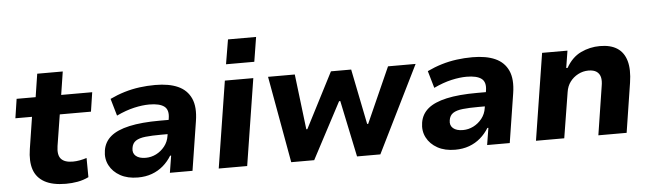

<svg xmlns="http://www.w3.org/2000/svg" viewBox="-48 -924 3780 1116"><g transform="rotate(-5 1842.5 -366.0)"><path d="M297 11Q219 11 172.5 -15Q126 -41 110 -89.5Q94 -138 105 -208L134 -394H37L54 -506H165L186 -641H335L314 -506H495L478 -394H296L267 -212Q259 -160 279.5 -137Q300 -114 348 -114Q368 -114 389.5 -118Q411 -122 429 -128L430 -16Q399 -1 365.5 5Q332 11 297 11Z M717 11Q657 11 614.5 -12.5Q572 -36 551.5 -75.5Q531 -115 539 -163Q547 -212 584.5 -243.5Q622 -275 693.5 -291Q765 -307 872 -307H945L933 -225H872Q819 -225 781.5 -221Q744 -217 724 -203.5Q704 -190 700 -162Q695 -133 714.5 -116Q734 -99 772 -99Q804 -99 833 -113.5Q862 -128 883 -154.5Q904 -181 909 -216L925 -316Q933 -365 906 -385.5Q879 -406 819 -406Q779 -406 730.5 -395Q682 -384 627 -358L598 -458Q640 -478 683 -491Q726 -504 771 -510Q816 -516 863 -516Q943 -516 995.5 -492.5Q1048 -469 1071 -418.5Q1094 -368 1081 -286L1036 0H904L920 -99H914Q894 -66 865 -41Q836 -16 799 -2.5Q762 11 717 11Z M1284 -600 1308 -743H1472L1449 -600ZM1189 0 1269 -506H1435L1355 0Z M1612 0 1521 -506H1677L1716 -183H1722L1888 -506H2006L2071 -183H2077L2221 -506H2382L2132 0H1996L1927 -329H1920L1746 0Z M2568 11Q2508 11 2465.5 -12.5Q2423 -36 2402.5 -75.5Q2382 -115 2390 -163Q2398 -212 2435.5 -243.5Q2473 -275 2544.5 -291Q2616 -307 2723 -307H2796L2784 -225H2723Q2670 -225 2632.5 -221Q2595 -217 2575 -203.5Q2555 -190 2551 -162Q2546 -133 2565.5 -116Q2585 -99 2623 -99Q2655 -99 2684 -113.5Q2713 -128 2734 -154.5Q2755 -181 2760 -216L2776 -316Q2784 -365 2757 -385.5Q2730 -406 2670 -406Q2630 -406 2581.5 -395Q2533 -384 2478 -358L2449 -458Q2491 -478 2534 -491Q2577 -504 2622 -510Q2667 -516 2714 -516Q2794 -516 2846.5 -492.5Q2899 -469 2922 -418.5Q2945 -368 2932 -286L2887 0H2755L2771 -99H2765Q2745 -66 2716 -41Q2687 -16 2650 -2.5Q2613 11 2568 11Z M3040 0 3120 -506H3268L3252 -406H3260Q3294 -466 3346.5 -491Q3399 -516 3458 -516Q3520 -516 3558.5 -491Q3597 -466 3611.5 -415.5Q3626 -365 3614 -288L3569 0H3404L3448 -282Q3454 -315 3448.5 -336Q3443 -357 3426 -368.5Q3409 -380 3379 -380Q3347 -380 3318.5 -365Q3290 -350 3271.5 -325Q3253 -300 3248 -266L3205 0Z"/></g></svg>

Font: Nunito Sans 6pt ExtraBold
Style: Italic
Weight: 800
Italic angle: -9°
Version: Version 3.101;gftools[0.9.27]